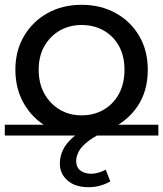

<svg xmlns="http://www.w3.org/2000/svg" viewBox="-22 -555 679 799"><path d="M347 224Q291 224 259 196Q227 168 227 125Q227 97 240 69Q253 41 283.5 15Q314 -11 366 -32L371 5Q355 7 342.5 8Q330 9 318 9Q238 9 176 -26Q114 -61 78 -123Q42 -185 42 -265Q42 -344 78 -405Q114 -466 176 -500.5Q238 -535 318 -535Q397 -535 459.5 -500.5Q522 -466 557.5 -405Q593 -344 593 -265Q593 -175 549.5 -111.5Q506 -48 432 -16Q376 9 346.5 31.5Q317 54 306 75Q295 96 295 115Q295 141 312.5 154.5Q330 168 357 168Q373 168 389.5 163Q406 158 418 151L437 200Q418 211 395 217.5Q372 224 347 224ZM318 -75Q369 -75 409.5 -98.5Q450 -122 473 -164.5Q496 -207 496 -265Q496 -322 473 -363.5Q450 -405 409.5 -428Q369 -451 318 -451Q267 -451 227 -428Q187 -405 163 -363.5Q139 -322 139 -265Q139 -207 163 -164.5Q187 -122 227 -98.5Q267 -75 318 -75ZM-2 -36H637V9H-2Z"/></svg>

Font: Montserrat Underline Thin Medium
Style: Regular
Weight: 500
Version: Version 9.000